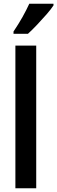

<svg xmlns="http://www.w3.org/2000/svg" viewBox="-20 -1096 305 1023"><path d="M173 -93H62V-853H173ZM265 -1067Q252 -1047 228 -1019.5Q204 -992 177.5 -964Q151 -936 129 -916H52V-928Q79 -968 100 -1005.5Q121 -1043 136 -1076H265Z"/></svg>

Font: Noto Sans Kannada UI ExtraCondensed SemiBold
Style: Regular
Weight: 600
Width: 2
Designer: Jelle Bosma - Monotype Design Team
Foundry: Monotype Imaging Inc.
Version: Version 2.005; ttfautohint (v1.8.4.7-5d5b)